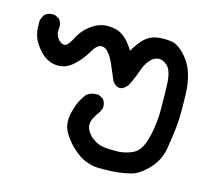

<svg xmlns="http://www.w3.org/2000/svg" viewBox="-93 -323 748 700"><g transform="rotate(15 280.5 26.5)"><path d="M196.3 82Q205.1 60.5 220.7 40Q236.3 26.4 257.8 26.4Q260.7 26.4 266.6 26.4L283.2 35.2Q293.9 46.9 293.9 62.5Q293.9 70.3 293 72.3L285.2 87.9Q261.7 118.2 261.7 138.7Q261.7 141.6 261.7 143.6Q264.6 163.1 281.2 179.7L287.1 184.6Q308.6 203.1 335 206.1Q353.5 208 367.2 208Q380.9 208 389.6 208Q417 206.1 440.4 195.3Q462.9 185.5 474.6 160.2Q495.1 114.3 499 34.2Q499 23.4 499 7.8Q499 -29.3 497.1 -82Q494.1 -126 477.5 -142.6Q460.9 -157.2 446.3 -157.2Q426.8 -157.2 411.1 -138.7Q397.5 -123 387.7 -94.2Q377.9 -65.4 363.3 -37.1Q348.6 -17.6 333 -17.6Q318.4 -17.6 305.7 -35.2Q293 -64.5 281.2 -92.8Q268.6 -122.1 252.9 -137.7Q243.2 -147.5 232.4 -147.5Q213.9 -147.5 198.2 -119.1Q180.7 -88.9 153.8 -63.5Q127 -38.1 94.7 -38.1Q57.6 -38.1 28.3 -68.4Q2 -95.7 -5.9 -122.1Q-11.7 -141.6 -11.7 -165Q-11.7 -173.8 -11.7 -178.7Q-8.8 -192.4 0 -204.1Q12.7 -213.9 28.3 -213.9Q36.1 -213.9 38.1 -212.9L53.7 -205.1Q64.5 -192.4 64.5 -176.8Q64.5 -172.9 64 -168.9Q63.5 -165 63.5 -157.2Q63.5 -149.4 67.4 -141.6Q74.2 -127 86.9 -120.1Q92.8 -117.2 97.2 -117.2Q101.6 -117.2 104.5 -119.1Q115.2 -127 127 -149.4Q140.6 -176.8 161.6 -194.8Q182.6 -212.9 204.1 -219.7Q218.8 -224.6 231.9 -224.6Q245.1 -224.6 254.4 -223.1Q263.7 -221.7 272.5 -218.8Q306.6 -206.1 335 -158.2Q361.3 -205.1 390.6 -221.7Q411.1 -232.4 443.4 -232.4Q457 -232.4 472.7 -230.5Q504.9 -224.6 537.1 -181.2Q569.3 -137.7 572.3 -56.6Q573.2 -25.4 573.2 6.3Q573.2 38.1 569.8 69.8Q566.4 101.6 558.6 149.4Q550.8 198.2 513.7 235.4Q482.4 265.6 456.1 272.5Q411.1 284.2 351.6 284.2Q328.1 284.2 319.3 283.2Q280.3 276.4 253.9 255.9Q240.2 246.1 226.6 232.4Q200.2 204.1 189.5 180.7Q182.6 164.1 182.6 146Q182.6 127.9 187.5 110.4Q192.4 92.8 196.3 82Z"/></g></svg>

Font: JasonHandwriting2
Style: SemiBold
Weight: 600
Version: Version 1.04.7